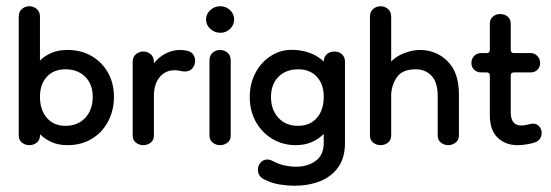

<svg xmlns="http://www.w3.org/2000/svg" viewBox="-20 -455 1765 615"><path d="M196 10Q168 10 146 0.5Q124 -9 108 -25V-21Q108 -6 97.5 2Q87 10 74 10Q61 10 50.5 2Q40 -6 40 -21V-401Q40 -418 50.5 -426.5Q61 -435 74 -435Q87 -435 97.5 -426.5Q108 -418 108 -401V-261Q124 -277 146 -286Q168 -295 196 -295Q240 -295 273.5 -275.5Q307 -256 326 -222Q345 -188 345 -145Q345 -101 326 -65.5Q307 -30 273.5 -10Q240 10 196 10ZM190 -52Q229 -52 253 -77.5Q277 -103 277 -145Q277 -185 253 -209Q229 -233 190 -233Q152 -233 130 -209Q108 -185 108 -145Q108 -103 130 -77.5Q152 -52 190 -52Z M473 -148V-21Q473 -6 462.5 2Q452 10 439 10Q426 10 415.5 2Q405 -6 405 -21V-256Q405 -273 415.5 -281.5Q426 -290 439 -290Q452 -290 462.5 -281.5Q473 -273 473 -256V-252Q487 -271 509.5 -283Q532 -295 557 -295Q569 -295 581 -292Q593 -289 599 -280Q605 -271 605 -260Q605 -247 596.5 -236.5Q588 -226 572 -226Q565 -226 557.5 -228Q550 -230 539 -230Q510 -230 491.5 -208Q473 -186 473 -148Z M685 10Q672 10 661.5 2Q651 -6 651 -21V-261Q651 -278 661.5 -286.5Q672 -295 685 -295Q698 -295 708.5 -286.5Q719 -278 719 -261V-21Q719 -6 708.5 2Q698 10 685 10ZM686 -350Q667 -350 653.5 -362.5Q640 -375 640 -393Q640 -410 653.5 -422.5Q667 -435 686 -435Q704 -435 717 -422.5Q730 -410 730 -393Q730 -375 717 -362.5Q704 -350 686 -350Z M923 140Q902 140 876 136Q850 132 825 119Q806 109 806 88Q806 76 814.5 66Q823 56 836 56Q845 56 854 61Q873 71 892 75Q911 79 929 79Q965 79 991 60.5Q1017 42 1017 2V-26Q1000 -9 977.5 0.5Q955 10 927 10Q886 10 852.5 -10Q819 -30 799.5 -65Q780 -100 780 -144Q780 -188 799 -223Q818 -258 851 -278Q884 -298 926 -295Q955 -293 977.5 -283.5Q1000 -274 1017 -258Q1017 -272 1026.5 -281Q1036 -290 1051 -290Q1066 -290 1075.5 -281Q1085 -272 1085 -258V4Q1085 50 1063.5 80.5Q1042 111 1005 125.5Q968 140 923 140ZM935 -52Q973 -52 995 -77.5Q1017 -103 1017 -145Q1017 -185 995 -209Q973 -233 935 -233Q896 -233 872 -209Q848 -185 848 -144Q848 -104 871.5 -78Q895 -52 935 -52Z M1199 10Q1186 10 1175.5 2Q1165 -6 1165 -21V-401Q1165 -418 1175.5 -426.5Q1186 -435 1199 -435Q1212 -435 1222.5 -426.5Q1233 -418 1233 -401V-258Q1249 -275 1275.5 -285Q1302 -295 1325 -295Q1377 -295 1413.5 -259Q1450 -223 1450 -153V-21Q1450 -6 1439 2Q1428 10 1416 10Q1403 10 1392.5 2Q1382 -6 1382 -21V-147Q1382 -191 1362.5 -212Q1343 -233 1311 -233Q1268 -233 1250.5 -206.5Q1233 -180 1233 -148V-21Q1233 -6 1222.5 2Q1212 10 1199 10Z M1638 10Q1599 10 1574 -14Q1549 -38 1549 -86V-213Q1549 -223 1539 -223H1521Q1508 -223 1499 -231.5Q1490 -240 1490 -253Q1490 -267 1499 -276Q1508 -285 1521 -285H1539Q1549 -285 1549 -295V-379Q1549 -393 1558.5 -401.5Q1568 -410 1582 -410Q1597 -410 1606.5 -401.5Q1616 -393 1616 -379V-295Q1616 -285 1626 -285H1680Q1692 -285 1701 -276Q1710 -267 1710 -253Q1710 -240 1701.5 -231.5Q1693 -223 1679 -223H1626Q1616 -223 1616 -213V-95Q1616 -53 1650 -53Q1660 -53 1671 -56Q1682 -59 1686 -59Q1700 -59 1707.5 -50Q1715 -41 1715 -29Q1715 -20 1710 -11.5Q1705 -3 1694 1Q1683 5 1666.5 7.5Q1650 10 1638 10Z"/></svg>

Font: Dongle
Style: Regular
Weight: 400
Designer: Yanghee Ryu
Foundry: Yanghee Ryu
Version: Version 2.000